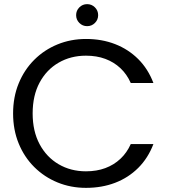

<svg xmlns="http://www.w3.org/2000/svg" viewBox="-20 -892 812 918"><path d="M42.6 -349.5Q42.6 -428 69.3 -493.1Q95.9 -558.2 143.7 -606Q191.5 -653.7 254.9 -679.7Q318.3 -705.7 391 -705.7Q467 -705.7 530.3 -681.1Q593.7 -656.5 640.9 -609.5Q688 -562.5 713.5 -495.2H605.2Q586.7 -537.1 555.6 -566.2Q524.6 -595.2 483.4 -610.5Q442.3 -625.8 391 -625.8Q318.1 -625.8 260.3 -592.3Q202.5 -558.9 169.3 -497.1Q136.1 -435.3 136.1 -349.5Q136.1 -264.9 169.3 -202.7Q202.5 -140.6 260.3 -106.8Q318.1 -72.9 391 -72.9Q442.3 -72.9 483.4 -88.2Q524.6 -103.5 555.6 -132.6Q586.7 -161.6 605.2 -203.2H713.5Q688 -136.2 640.9 -89.2Q593.7 -42.2 530.3 -18Q467 6.2 391 6.2Q318.3 6.2 254.9 -19.8Q191.5 -45.8 143.7 -93.4Q95.9 -141 69.3 -206.1Q42.6 -271.2 42.6 -349.5ZM396.6 -766.9Q374.8 -766.9 359.4 -782.3Q344 -797.7 344 -819.5Q344 -841.4 359.4 -856.8Q374.8 -872.2 396.6 -872.2Q418.5 -872.2 433.9 -856.8Q449.3 -841.4 449.3 -819.5Q449.3 -797.7 433.9 -782.3Q418.5 -766.9 396.6 -766.9Z"/></svg>

Font: Poppins Variable
Style: Regular
Weight: 100
Designer: Jonny Pinhorn
Foundry: Indian Type Foundry
Version: Version 6.000